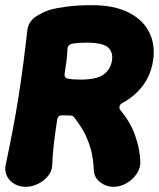

<svg xmlns="http://www.w3.org/2000/svg" viewBox="-39 -708 615 743"><path d="M60 15Q37 15 18 4.5Q-1 -6 -11 -24.5Q-21 -43 -18 -65Q-3 -136 9.5 -201Q22 -266 32 -329Q42 -392 50.5 -457Q59 -522 67 -593Q72 -626 101.5 -645Q131 -664 161 -672Q180 -677 220.5 -682.5Q261 -688 317 -688Q403 -688 459 -659.5Q515 -631 539 -582Q563 -533 553 -472Q545 -419 514 -377Q483 -335 432 -308Q425 -303 423.5 -296Q422 -289 426 -283Q437 -270 449.5 -252Q462 -234 473 -210.5Q484 -187 492.5 -156.5Q501 -126 504 -87Q506 -60 491 -37Q476 -14 451.5 0.5Q427 15 400 15Q372 15 349 -2.5Q326 -20 324 -49Q322 -99 310.5 -137Q299 -175 282 -204Q265 -233 246 -256Q245 -258 242.5 -259Q240 -260 235 -261Q226 -261 214 -261.5Q202 -262 194 -261Q184 -258 182 -243Q175 -198 170 -156.5Q165 -115 163 -68Q162 -45 146 -26Q130 -7 107 4Q84 15 60 15ZM272 -400Q334 -400 361 -419Q388 -438 394 -472Q400 -506 379 -524.5Q358 -543 296 -543Q281 -543 266 -542Q251 -541 242 -539Q233 -538 227.5 -532Q222 -526 222 -518Q221 -494 218 -470Q215 -446 211 -422Q210 -415 213.5 -409.5Q217 -404 224 -404Q231 -402 243.5 -401Q256 -400 272 -400Z"/></svg>

Font: Winky Sans
Style: Bold Italic
Weight: 700
Italic angle: -8.97852°
Designer: Simon Atzbach
Foundry: typofactur
Version: Version 1.205